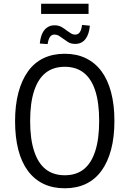

<svg xmlns="http://www.w3.org/2000/svg" viewBox="-20 -1003 695 1032"><path d="M328 9Q264 9 214.5 -14.5Q165 -38 130.5 -84Q96 -130 78.5 -197.5Q61 -265 61 -352Q61 -438 79 -505.5Q97 -573 131 -620Q165 -667 214.5 -690.5Q264 -714 328 -714Q392 -714 441.5 -690Q491 -666 525 -620.5Q559 -575 577 -507.5Q595 -440 595 -353Q595 -266 577 -198.5Q559 -131 525 -84.5Q491 -38 441.5 -14.5Q392 9 328 9ZM328 -61Q390 -61 430.5 -93.5Q471 -126 492 -191Q513 -256 513 -353Q513 -451 492 -515.5Q471 -580 430 -612Q389 -644 328 -644Q267 -644 226 -612Q185 -580 163.5 -515Q142 -450 142 -352Q142 -256 163.5 -190.5Q185 -125 226 -93Q267 -61 328 -61ZM201 -928V-983H456V-928ZM384 -767Q361 -767 345.5 -777Q330 -787 318 -796Q310 -802 298.5 -809.5Q287 -817 272 -817Q257 -817 248.5 -804.5Q240 -792 236 -766L194 -769Q197 -800 206.5 -821.5Q216 -843 233 -855Q250 -867 273 -867Q296 -867 312.5 -857Q329 -847 340 -838Q349 -832 360 -824.5Q371 -817 384 -817Q400 -817 409 -830Q418 -843 421 -869L463 -865Q459 -818 439 -792.5Q419 -767 384 -767Z"/></svg>

Font: Nunito Sans 10pt Condensed
Style: Regular
Weight: 400
Width: 3
Designer: Vernon Adams
Foundry: Vernon Adams
Version: Version 3.101;gftools[0.9.27]